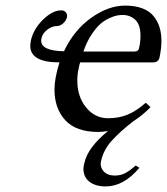

<svg xmlns="http://www.w3.org/2000/svg" viewBox="-20 -462 600 690"><path d="M279.8 -276.9H462.9Q478.5 -276.9 480 -291Q484.9 -311 484.9 -333Q484.9 -373.5 466.1 -390.9Q447.3 -408.2 420.9 -408.2Q411.6 -408.2 401.4 -406.5Q391.1 -404.8 373.5 -397Q356 -389.2 340.8 -376Q325.7 -362.8 308.6 -337.2Q291.5 -311.5 279.8 -276.9ZM467.8 132.8 481 141.1Q424.3 208 359.9 208Q323.7 208 301.8 191.4Q279.8 174.8 279.8 144Q279.8 135.7 283.2 124Q294.9 68.4 368.2 8.8Q348.6 12.2 333 12.2Q253.4 12.2 214.6 -30Q175.8 -72.3 175.8 -140.1Q175.8 -180.7 193.8 -237.8Q88.9 -237.8 88.9 -296.9Q88.9 -304.2 90.8 -315.9Q100.6 -358.4 134.8 -391.6Q168.9 -424.8 200.2 -424.8Q209 -424.8 215.1 -419.2Q221.2 -413.6 221.2 -404.8Q221.2 -400.9 220.2 -398.9Q217.8 -387.7 206.8 -377.9Q195.8 -368.2 183.1 -368.2Q167 -368.2 150.1 -355.5Q133.3 -342.8 128.9 -324.2Q128.9 -322.8 128.4 -319.8Q127.9 -316.9 127.9 -315.9Q127.9 -279.3 210 -277.8Q245.6 -353.5 307.4 -397.7Q369.1 -441.9 430.2 -441.9Q466.3 -441.9 492.4 -431.6Q518.6 -421.4 533 -402.8Q547.4 -384.3 553.7 -362.8Q560.1 -341.3 560.1 -314.9Q560.1 -288.1 553.2 -254.9Q548.8 -237.8 530.8 -237.8H268.1Q264.2 -226.6 263.2 -217.8Q257.8 -196.8 257.8 -172.9Q257.8 -114.3 289.6 -75.7Q321.3 -37.1 368.2 -37.1Q408.2 -37.1 439.5 -50.3Q470.7 -63.5 503.9 -92.8L521 -77.1Q494.1 -48.8 460 -26.9Q411.6 10.3 381.6 43.7Q351.6 77.1 342.8 118.2Q342.8 119.6 342.3 122.3Q341.8 125 341.8 126Q341.8 144 355.2 156.5Q368.7 168.9 392.1 168.9Q413.1 168.9 429.2 160.6Q445.3 152.3 467.8 132.8Z"/></svg>

Font: Common Serif News
Style: Italic
Weight: 450
Italic angle: -12°
Designer: Philipp H. Poll, Khaled Hosny
Foundry: Stefan Peev, Context Ltd.
Version: Version 1.026